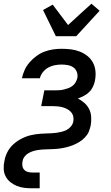

<svg xmlns="http://www.w3.org/2000/svg" viewBox="-26 -805 596 1035"><path d="M148 210Q126 210 104.5 207.5Q83 205 64 197Q45 189 29.5 176.5Q14 164 4.5 146Q-5 128 -6 106Q-7 84 -2 62Q0 49 5 35Q10 21 17.5 8Q25 -5 35 -16Q45 -27 57 -36.5Q69 -46 82.5 -53.5Q96 -61 109.5 -66.5Q123 -72 137 -75.5Q151 -79 165 -81Q179 -83 193 -84Q207 -85 221.5 -85.5Q236 -86 249.5 -86.5Q263 -87 277.5 -89Q292 -91 306 -94.5Q320 -98 333 -104.5Q346 -111 356 -123Q366 -135 369 -149Q372 -163 369 -176.5Q366 -190 357.5 -200Q349 -210 337 -216.5Q325 -223 312.5 -226.5Q300 -230 285.5 -231.5Q271 -233 257 -233H196L213 -318H274Q286 -318 297.5 -319Q309 -320 320.5 -323Q332 -326 344 -330.5Q356 -335 366 -343Q376 -351 382 -362Q388 -373 391 -385Q394 -402 388 -417.5Q382 -433 369 -442Q356 -451 339.5 -454Q323 -457 306 -457Q288 -457 269.5 -453.5Q251 -450 234.5 -441Q218 -432 205.5 -416.5Q193 -401 189 -383H92Q97 -406 107 -428Q117 -450 133.5 -469Q150 -488 170.5 -503Q191 -518 213.5 -526.5Q236 -535 259.5 -538.5Q283 -542 305 -542Q331 -542 356 -539Q381 -536 404 -527Q427 -518 445.5 -503Q464 -488 475 -467.5Q486 -447 488.5 -422Q491 -397 486 -371Q483 -355 475.5 -338.5Q468 -322 455.5 -309.5Q443 -297 426.5 -288.5Q410 -280 394 -274Q413 -264 429 -250Q445 -236 454.5 -217Q464 -198 465.5 -175Q467 -152 463 -129Q461 -121 458.5 -112Q456 -103 452.5 -94.5Q449 -86 443.5 -78.5Q438 -71 431.5 -64Q425 -57 417.5 -51Q410 -45 402 -40Q394 -35 385 -30.5Q376 -26 367.5 -22.5Q359 -19 350.5 -16.5Q342 -14 333 -11.5Q324 -9 315 -7.5Q306 -6 297 -4.5Q288 -3 279.5 -2.5Q271 -2 262 -1.5Q253 -1 241 -0.5Q229 0 227 0Q215 0 202 1Q189 2 176.5 4Q164 6 151.5 10Q139 14 127 21Q115 28 106.5 39Q98 50 96 62Q93 75 94.5 87.5Q96 100 103.5 109Q111 118 123 121.5Q135 125 148 125H188V210ZM275 -610 206 -751 258 -780 341 -670 403 -727 467 -785 511 -747 385 -610Z"/></svg>

Font: Lode Dark Term
Style: Bold Italic
Weight: 700
Italic angle: -11°
Monospace: yes
Designer: Belleve Invis
Foundry: Belleve Invis
Version: Version 29.2.0